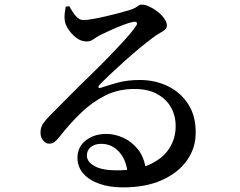

<svg xmlns="http://www.w3.org/2000/svg" viewBox="-20 -775 1040 833"><path d="M513 38Q456 38 411.5 22.5Q367 7 341.5 -22Q316 -51 316 -91Q316 -137 352 -165.5Q388 -194 441 -194Q478 -194 514.5 -177.5Q551 -161 578.5 -127Q606 -93 613 -38L534 -24Q527 -84 495.5 -117.5Q464 -151 419 -151Q392 -151 374.5 -137.5Q357 -124 357 -100Q357 -73 390 -54.5Q423 -36 486 -36Q576 -36 632 -62.5Q688 -89 715 -132Q742 -175 742 -225Q743 -270 723 -307Q703 -344 663 -366.5Q623 -389 563 -389Q493 -389 436.5 -360.5Q380 -332 332 -286Q284 -240 241 -185Q226 -166 216 -158.5Q206 -151 191 -152Q178 -152 166 -167Q154 -182 156 -206Q157 -224 167.5 -239.5Q178 -255 199 -276Q236 -313 279.5 -357Q323 -401 368 -444.5Q413 -488 453 -529.5Q493 -571 523 -604Q553 -637 567 -658Q578 -672 573.5 -677Q569 -682 558 -680Q541 -677 513.5 -666.5Q486 -656 458.5 -643.5Q431 -631 411 -621Q397 -613 384.5 -604Q372 -595 357 -595Q332 -595 311 -611Q290 -627 276.5 -648Q263 -669 261 -685Q259 -701 260.5 -715.5Q262 -730 265 -746L281 -748Q292 -726 307.5 -707Q323 -688 342 -688Q356 -688 382 -692.5Q408 -697 438.5 -704Q469 -711 497 -718.5Q525 -726 544 -732Q560 -737 568 -742Q576 -747 581.5 -751Q587 -755 595 -755Q610 -755 629 -746Q648 -737 665 -723.5Q682 -710 693 -694Q704 -678 704 -665Q704 -653 695 -645.5Q686 -638 671.5 -630.5Q657 -623 640 -609Q618 -593 585.5 -566Q553 -539 519 -508.5Q485 -478 456 -450.5Q427 -423 412 -407Q405 -400 407.5 -395.5Q410 -391 417 -394Q446 -404 489 -416Q532 -428 587 -428Q653 -428 708.5 -401Q764 -374 797 -322.5Q830 -271 829 -198Q829 -133 791.5 -79.5Q754 -26 683.5 6Q613 38 513 38Z"/></svg>

Font: Noto Serif KR SemiBold
Style: Regular
Weight: 600
Designer: Ryoko NISHIZUKA 西塚涼子 (kana & ideographs); Frank Grießhammer (Latin, Greek & Cyrillic); Wenlong ZHANG 张文龙 (bopomofo); San
Foundry: Adobe
Version: Version 2.003-H1;hotconv 1.1.1;makeotfexe 2.6.0